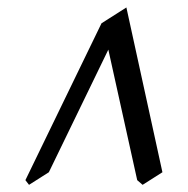

<svg xmlns="http://www.w3.org/2000/svg" viewBox="-20 -777 509 520"><path d="M366.2 -276.4 351.6 -289.1 273.4 -642.6 112.3 -310.5 58.6 -276.4 48.8 -289.1 254.9 -713.9 322.3 -756.8 419.9 -310.5Z"/></svg>

Font: Kelvinch
Style: Italic
Weight: 400
Italic angle: -10°
Designer: Paul James Miller
Foundry: High-Logic / Made with FontCreator
Version: Version 3.40;July 22, 2017;FontCreator 11.0.0.2388 64-bit